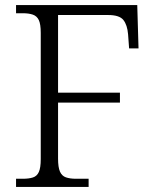

<svg xmlns="http://www.w3.org/2000/svg" viewBox="-20 -734 612 754"><path d="M43 0V-32H70Q93 -32 109 -37Q125 -42 132.5 -58.5Q140 -75 140 -109V-605Q140 -639 132.5 -655Q125 -671 109 -676.5Q93 -682 70 -682H43V-714H519L524 -544H487L483 -599Q480 -636 464.5 -655.5Q449 -675 405 -675H208V-370H451V-331H208V-111Q208 -77 215.5 -60Q223 -43 239 -37.5Q255 -32 278 -32H328V0Z"/></svg>

Font: Noto Serif Armenian Light
Style: Regular
Weight: 300
Version: Version 2.007